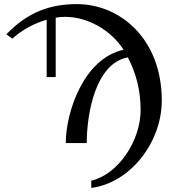

<svg xmlns="http://www.w3.org/2000/svg" viewBox="-20 -696 841 934"><path d="M40 -508C91 -554 151 -584 207 -600V-321H251V-610C267 -613 282 -614 297 -614C404 -614 518 -552 581 -454C388 -412 300 -152 300 0H402C402 -142 444 -388 602 -417C641 -341 664 -260 664 -160C664 -12 556 152 424 183V218C611 195 767 -1 767 -207C767 -506 565 -676 354 -676C223 -676 115 -637 11 -529Z"/></svg>

Font: XITS
Style: Regular
Weight: 400
Designer: MicroPress Inc., with final additions and corrections provided by Coen Hoffman, Elsevier (retired)
Version: Version 1.302